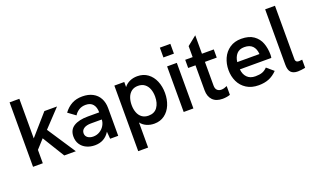

<svg xmlns="http://www.w3.org/2000/svg" viewBox="-89 -1203 3190 1931"><g transform="rotate(-20 1505.5 -238.0)"><path d="M75.7 0V-689.9H180.2V-266.1L374.5 -487.8H509.8L334.5 -301.8L533.7 0H409.7L264.6 -236.3L180.2 -143.1V0Z M561 -145.5Q561 -219.2 616 -253.2Q670.9 -287.1 766.1 -287.1H888.2Q888.2 -342.3 862.3 -373.5Q836.4 -404.8 784.7 -404.8Q742.7 -404.8 712.2 -385.5Q681.6 -366.2 663.6 -336.4L584 -394.5Q620.6 -443.8 668.5 -470Q716.3 -496.1 781.7 -496.1Q846.2 -496.1 892.6 -471.4Q939 -446.8 963.1 -401.6Q987.3 -356.4 987.3 -296.9V0H900.9L894.5 -77.6Q840.8 9.8 736.8 9.8Q687.5 9.8 647.5 -8.8Q607.4 -27.3 584.2 -62.5Q561 -97.7 561 -145.5ZM888.2 -210.9H772.9Q723.1 -210.9 695.8 -192.4Q668.5 -173.8 668.5 -142.1Q668.5 -112.8 691.4 -95.7Q714.4 -78.6 751 -78.6Q788.6 -78.6 819.8 -97.4Q851.1 -116.2 869.1 -146.7Q887.2 -177.2 888.2 -210.9Z M1123.5 -487.8H1229.5V-433.6Q1253.9 -465.3 1290.3 -481.7Q1326.7 -498 1371.1 -498Q1435.5 -498 1482.2 -463.9Q1528.8 -429.7 1553 -371.8Q1577.1 -314 1577.1 -244.1Q1577.1 -174.8 1553.2 -116.9Q1529.3 -59.1 1482.9 -24.7Q1436.5 9.8 1372.6 9.8Q1328.1 9.8 1291 -6.6Q1253.9 -22.9 1229.5 -54.7V213.9H1123.5ZM1471.2 -244.1Q1471.2 -289.1 1457.5 -325.4Q1443.8 -361.8 1415.5 -383.1Q1387.2 -404.3 1344.7 -404.3Q1303.2 -404.3 1275.1 -383.1Q1247.1 -361.8 1233.4 -325.4Q1219.7 -289.1 1219.7 -244.1Q1219.7 -199.2 1233.4 -163.3Q1247.1 -127.4 1275.1 -106.7Q1303.2 -85.9 1344.7 -85.9Q1407.7 -85.9 1439.5 -130.1Q1471.2 -174.3 1471.2 -244.1Z M1684.1 -585V-689.9H1796.4V-585ZM1688 0V-487.8H1792V0Z M1960 -133.3V-400.4H1881.8V-487.8H1961.4V-605.5L2061 -685.1V-487.8H2187.5V-400.4H2061V-147.5Q2061 -113.3 2077.9 -97.2Q2094.7 -81.1 2121.6 -81.1Q2136.7 -81.1 2153.1 -85.7Q2169.4 -90.3 2183.6 -97.2V-3.4Q2170.4 2 2147.9 5.9Q2125.5 9.8 2102.5 9.8Q2033.7 9.8 1996.8 -28.3Q1960 -66.4 1960 -133.3Z M2255.4 -241.2Q2255.4 -308.1 2281 -365.7Q2306.6 -423.3 2357.9 -458.7Q2409.2 -494.1 2482.4 -494.1Q2564 -494.1 2613.8 -459Q2663.6 -423.8 2684.6 -367.2Q2705.6 -310.5 2705.6 -240.7Q2705.6 -230 2704.1 -220.9Q2702.6 -211.9 2702.1 -209.5H2365.7Q2370.1 -155.8 2401.9 -123Q2433.6 -90.3 2490.2 -90.3Q2533.2 -90.3 2562.3 -100.3Q2591.3 -110.4 2617.2 -137.2L2689.5 -75.2Q2647.9 -32.2 2600.3 -13.2Q2552.7 5.9 2491.2 5.9Q2415 5.9 2361.8 -27.8Q2308.6 -61.5 2282 -117.7Q2255.4 -173.8 2255.4 -241.2ZM2603.5 -287.1Q2599.6 -343.8 2569.6 -374.3Q2539.6 -404.8 2482.4 -404.8Q2430.2 -404.8 2401.1 -372.6Q2372.1 -340.3 2365.7 -287.1Z M2811 -97.7V-689.9H2916V-114.7Q2916 -102.5 2925 -93Q2934.1 -83.5 2952.6 -83.5Q2966.3 -83.5 2987.8 -86.9V0Q2969.7 3.9 2947.5 6.8Q2925.3 9.8 2908.2 9.8Q2858.9 9.8 2835 -15.1Q2811 -40 2811 -97.7Z"/></g></svg>

Font: Acari Sans SemiBold
Style: Regular
Weight: 600
Designer: Alfredo Marco Pradil and Stefan Peev
Foundry: Hanken Design Co.
Version: Version 1.045;January 11, 2019;FontCreator 11.5.0.2425 64-bi